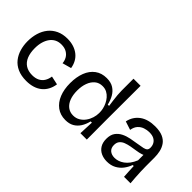

<svg xmlns="http://www.w3.org/2000/svg" viewBox="-31 -1224 1762 1762"><g transform="rotate(45 850.5 -342.5)"><path d="M299 13Q232 13 184.5 -8.5Q137 -30 107.5 -67.5Q78 -105 64 -153Q50 -201 50 -253Q50 -311 65 -361Q80 -411 110.5 -449Q141 -487 187 -508.5Q233 -530 293 -530Q338 -530 375 -518Q412 -506 439.5 -484Q467 -462 484 -431Q501 -400 507 -362L420 -338Q418 -368 403.5 -394Q389 -420 361 -436.5Q333 -453 292 -453Q256 -453 228.5 -439Q201 -425 182 -399Q163 -373 152.5 -337Q142 -301 142 -255Q142 -195 159.5 -152Q177 -109 212.5 -86Q248 -63 300 -63Q342 -63 371 -78Q400 -93 416.5 -120Q433 -147 438 -183L521 -165Q515 -122 496.5 -88.5Q478 -55 449.5 -32.5Q421 -10 383 1.5Q345 13 299 13Z M806 13Q741 13 694 -21.5Q647 -56 622.5 -117Q598 -178 598 -258Q598 -338 621.5 -399Q645 -460 691.5 -494.5Q738 -529 804 -529Q859 -529 894.5 -506Q930 -483 951 -445.5Q972 -408 982 -363H999Q995 -393 990.5 -425.5Q986 -458 983.5 -488.5Q981 -519 981 -543V-698H1073L1072 -253L1073 0H990L996 -143H980Q969 -96 946.5 -61Q924 -26 890 -6.5Q856 13 806 13ZM827 -67Q864 -67 892.5 -84Q921 -101 941 -128.5Q961 -156 971 -188.5Q981 -221 981 -250V-262Q981 -282 975.5 -307Q970 -332 958 -357Q946 -382 928 -403Q910 -424 885.5 -437Q861 -450 829 -450Q785 -450 754.5 -424.5Q724 -399 708 -355.5Q692 -312 692 -256Q692 -199 708 -156.5Q724 -114 754.5 -90.5Q785 -67 827 -67Z M1345 13Q1302 13 1268 -3Q1234 -19 1214 -51Q1194 -83 1194 -131Q1194 -183 1216 -214Q1238 -245 1273 -262.5Q1308 -280 1349.5 -288Q1391 -296 1431 -302Q1472 -308 1495.5 -313.5Q1519 -319 1529 -329.5Q1539 -340 1539 -361Q1539 -388 1527 -409Q1515 -430 1492 -442Q1469 -454 1432 -454Q1402 -454 1372 -444Q1342 -434 1320 -410Q1298 -386 1291 -344L1208 -371Q1216 -409 1234.5 -438Q1253 -467 1281.5 -488Q1310 -509 1348 -519.5Q1386 -530 1431 -530Q1493 -530 1532 -512.5Q1571 -495 1592 -464.5Q1613 -434 1621 -397Q1629 -360 1629 -322V-211Q1629 -179 1630.5 -142.5Q1632 -106 1634.5 -69Q1637 -32 1640 0H1556Q1554 -33 1552 -66Q1550 -99 1549 -133H1536Q1522 -94 1497 -61Q1472 -28 1434 -7.5Q1396 13 1345 13ZM1371 -61Q1394 -61 1417 -68.5Q1440 -76 1463 -92.5Q1486 -109 1505.5 -135Q1525 -161 1540 -198V-291L1567 -287Q1551 -271 1524.5 -262.5Q1498 -254 1466 -249.5Q1434 -245 1402 -239Q1370 -233 1343.5 -223Q1317 -213 1300.5 -193.5Q1284 -174 1284 -141Q1284 -102 1308 -81.5Q1332 -61 1371 -61Z"/></g></svg>

Font: Bricolage Grotesque 48pt Condensed ExtraBold
Style: Regular
Weight: 400
Version: Version 1.000;gftools[0.9.30]